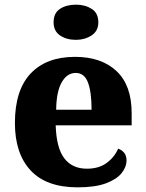

<svg xmlns="http://www.w3.org/2000/svg" viewBox="-20 -794 625 824"><path d="M313 10Q179 10 111.5 -62.5Q44 -135 44 -266Q44 -407 111.5 -478.5Q179 -550 302 -550Q415 -550 480 -489Q545 -428 545 -309V-256H219Q222 -159 256 -114.5Q290 -70 353 -70Q404 -70 437.5 -94.5Q471 -119 487 -156Q504 -150 513.5 -137.5Q523 -125 523 -106Q523 -77 501.5 -50.5Q480 -24 434 -7Q388 10 313 10ZM373 -323Q373 -399 357.5 -440Q342 -481 305 -481Q268 -481 245 -441Q222 -401 221 -323ZM306 -623Q265 -623 237.5 -642Q210 -661 210 -698Q210 -738 237.5 -756Q265 -774 306 -774Q345 -774 373.5 -756Q402 -738 402 -698Q402 -661 373 -642Q344 -623 306 -623Z"/></svg>

Font: Noto Serif Tibetan ExtraBold
Style: Regular
Weight: 800
Version: Version 2.103